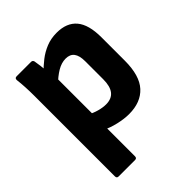

<svg xmlns="http://www.w3.org/2000/svg" viewBox="-197 -617 912 912"><g transform="rotate(-45 259.5 -160.5)"><path d="M310 11Q278 11 239 2Q200 -7 172 -22L170 -126Q193 -113 218.5 -106Q244 -99 265 -99Q303 -99 321.5 -122.5Q340 -146 340 -193V-314Q340 -352 326 -370.5Q312 -389 283 -389Q255 -389 226.5 -372Q198 -355 169 -326L158 -412Q183 -438 210 -459Q237 -480 269 -493Q301 -506 340 -506Q407 -506 441 -465.5Q475 -425 475 -340V-183Q475 -83 432 -36Q389 11 310 11ZM65 185Q53 185 53 172V-371Q53 -399 51.5 -427.5Q50 -456 47 -480Q46 -494 59 -494H156Q166 -494 169 -484Q172 -469 174.5 -448Q177 -427 177 -409L188 -357V172Q188 185 176 185Z"/></g></svg>

Font: Sofia Sans Semi Condensed ExtraBold
Style: Regular
Weight: 800
Designer: Botio Nikoltchev, Ani Petrova
Foundry: lettersoup
Version: Version 4.100